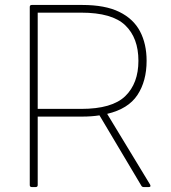

<svg xmlns="http://www.w3.org/2000/svg" viewBox="-20 -754 691 774"><path d="M108 0Q100 0 100 -8V-726Q100 -734 108 -734H312Q404 -734 461 -706Q518 -678 544.5 -627.5Q571 -577 571 -509Q571 -427 534 -371Q497 -315 412 -295L585 -10Q590 0 580 0H559Q553 0 550 -5L381 -289Q349 -284 312 -284H132V-8Q132 0 124 0ZM307 -703H132V-315H307Q432 -315 485 -366.5Q538 -418 538 -509Q538 -601 485 -652Q432 -703 307 -703Z"/></svg>

Font: LINE Seed Sans Thin
Style: Regular
Weight: 250
Designer: LINE VX Design & Dalton Maag Ltd & Sandoll Inc
Foundry: Dalton Maag Ltd
Version: Version 1.003